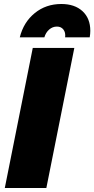

<svg xmlns="http://www.w3.org/2000/svg" viewBox="-20 -941 472 961"><path d="M352 -701 212 0H4L144 -701ZM265 -808Q243 -808 226 -793Q209 -778 202 -754H79Q98 -830 154 -875.5Q210 -921 287 -921Q354 -921 393 -885Q432 -849 432 -787Q432 -771 429 -754H306Q309 -778 297.5 -793Q286 -808 265 -808Z"/></svg>

Font: Gontserrat ExtraBold
Style: Italic
Weight: 800
Italic angle: -11.3°
Designer: Julieta Ulanovsky
Foundry: Julieta Ulanovsky
Version: Version 6.001